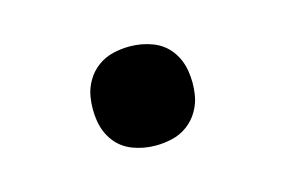

<svg xmlns="http://www.w3.org/2000/svg" viewBox="-39 -486 433 292"><g transform="rotate(-15 178.0 -340.0)"><path d="M178 -262Q159 -262 142 -268.5Q125 -275 114.5 -289Q104 -303 101 -321.5Q98 -340 101 -359Q103 -372 110 -384Q117 -396 128 -404Q139 -412 152 -415Q165 -418 178 -418Q197 -418 214 -411.5Q231 -405 241.5 -391Q252 -377 255 -358.5Q258 -340 255 -321Q253 -308 246 -296Q239 -284 228 -276Q217 -268 204 -265Q191 -262 178 -262Z"/></g></svg>

Font: Iosevka QP
Style: Italic
Weight: 400
Italic angle: -9°
Designer: Belleve Invis
Foundry: Belleve Invis
Version: Version 20.0.0; ttfautohint (v1.8.4)